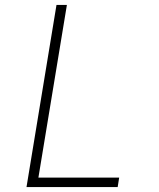

<svg xmlns="http://www.w3.org/2000/svg" viewBox="-20 -755 640 775"><path d="M87 0 208 -735H250L135 -38H461L455 0Z"/></svg>

Font: Iosevka Extralight Extended
Style: Italic
Weight: 200
Width: 7
Italic angle: -9°
Monospace: yes
Designer: Belleve Invis
Foundry: Belleve Invis
Version: Version 32.5.0; ttfautohint (v1.8.4)